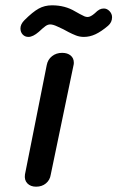

<svg xmlns="http://www.w3.org/2000/svg" viewBox="-20 -706 442 723"><path d="M74 -49 156 -461Q160 -482 176 -494.5Q192 -507 214 -507Q234 -507 246 -497Q258 -487 258 -470Q258 -464 257 -461L171 -48Q168 -28 153 -15.5Q138 -3 116 -3Q95 -3 83 -15.5Q71 -28 74 -49ZM57 -599Q57 -615 72 -630Q103 -661 125.5 -673.5Q148 -686 176 -686Q225 -686 263 -663Q270 -659 281 -653Q292 -647 298 -644.5Q304 -642 310 -642Q321 -642 337 -656Q347 -666 354.5 -670Q362 -674 371 -674Q383 -674 392.5 -664Q402 -654 402 -641Q402 -622 387 -609Q361 -587 339.5 -577Q318 -567 296 -567Q280 -567 266 -572.5Q252 -578 238.5 -585Q225 -592 218 -596Q213 -598 196.5 -606Q180 -614 169 -614Q160 -614 151 -607.5Q142 -601 126 -586Q104 -567 87 -567Q74 -567 65.5 -576Q57 -585 57 -599Z"/></svg>

Font: Mali Medium
Style: Italic
Weight: 500
Italic angle: -10°
Version: Version 1.000; ttfautohint (v1.6)